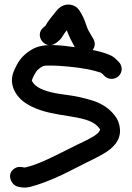

<svg xmlns="http://www.w3.org/2000/svg" viewBox="-20 -827 585 852"><path d="M227.8 -635.8C239.5 -643.4 251.8 -654.4 259.8 -669.7C265 -677.9 269.8 -684.5 276.2 -692.7C287.2 -663.3 298.7 -642.2 310.2 -620.8L317.3 -608.5C331.5 -583.7 360.6 -582.8 377.7 -592.9C394.8 -602.9 409.1 -628.1 394.7 -653.5L387.6 -665.6C376.3 -684.9 369.3 -695 362.8 -715.5C355.4 -739.1 345.8 -760.3 332.8 -779.9C311.7 -811.5 273.9 -813.5 247.9 -795.6C240.7 -790.6 234.1 -784 228.9 -776.9C214.9 -758.2 195.1 -738.2 181.7 -712.4C180.9 -711.6 178.7 -710.1 174.5 -706.7C128.4 -671.3 180.3 -601.4 227.8 -635.8ZM520 -521C520 -533 514.8 -544.6 506.7 -552.7L498.1 -561.2C488.9 -571 478.4 -578.9 464 -584.3C421.4 -601.9 364 -611.2 311.1 -617.8C259.9 -624.2 177.8 -638.4 125.9 -609.9C96.8 -593.7 71.9 -572.1 54.6 -539.1C42.4 -513.3 21.2 -481.8 40.9 -431.5C57.6 -392.4 88 -369.3 124.2 -352.5C222.4 -304 363 -319.9 412.9 -266.9C417 -261.6 422.4 -255.6 423.2 -254.6C423.2 -254.6 423.6 -253.2 423.9 -250.5C423.7 -249.8 423 -247.8 420.8 -244.3C411.7 -229.5 383.4 -214.1 353.3 -199.6C311.2 -179.9 265.4 -155.5 223.7 -135.6C178.5 -114 139.8 -95.2 93.7 -84.4C91.7 -84.1 89.5 -83.7 88.1 -83.7C68.8 -87.5 58.9 -87.8 46.6 -80.7C5.7 -57.3 28.7 -4.8 60.1 1.5L69.9 3.5C83.4 6.4 99.9 6 114.4 2.2C193 -18.8 264.2 -54.6 330.6 -88.8C369 -109.3 411.6 -127.2 449.6 -151C477.5 -169.6 518.6 -201.9 511.8 -258.3C508.4 -289 496.8 -306 480.9 -324.4C458.5 -350 428.4 -368.2 393.7 -379.8C355.9 -391.8 317.2 -400.8 269.1 -406.8C209.2 -414.5 161.6 -425.8 134.9 -450.4C128.1 -456.7 122.2 -465.5 121.2 -470.2C125.6 -484.9 139.9 -510 146.6 -516.3C161.9 -529.2 169.2 -536 188 -536C202.1 -536 218.7 -536.4 239.4 -535C296.2 -531.4 359.9 -524.2 404 -511.5C427.8 -504.6 427.9 -505.7 435.3 -498.3L444.3 -489.3C453 -480.6 464.9 -477 475.5 -477C499.4 -477 520 -496 520 -521Z"/></svg>

Font: Just Breathe
Style: Bd
Weight: 400
Foundry: Cannot Into Space Fonts
Version: Version 0.72